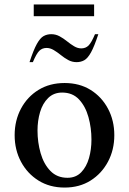

<svg xmlns="http://www.w3.org/2000/svg" viewBox="-20 -835 582 865"><path d="M271 10Q204 10 153.5 -21.5Q103 -53 74.5 -106.5Q46 -160 46 -226Q46 -292 74.5 -345.5Q103 -399 153.5 -430Q204 -461 271 -461Q338 -461 388 -430Q438 -399 466.5 -345.5Q495 -292 495 -226Q495 -160 466.5 -106.5Q438 -53 388 -21.5Q338 10 271 10ZM284 -34Q322 -34 346 -59Q370 -84 381 -123Q392 -162 392 -206Q392 -259 378.5 -307.5Q365 -356 336 -387Q307 -418 260 -418Q222 -418 197 -393.5Q172 -369 160.5 -330Q149 -291 149 -247Q149 -194 163 -145Q177 -96 207 -65Q237 -34 284 -34ZM113 -555Q131 -610 146 -637Q161 -664 176.5 -672.5Q192 -681 211 -681Q231 -681 248.5 -671.5Q266 -662 282 -649Q298 -636 314 -626.5Q330 -617 346 -617Q366 -617 379 -630Q392 -643 408 -681H423Q405 -626 390 -599Q375 -572 359.5 -563.5Q344 -555 325 -555Q305 -555 287.5 -564.5Q270 -574 254 -587Q238 -600 222 -609.5Q206 -619 190 -619Q170 -619 157 -606Q144 -593 128 -555ZM132 -762V-815H404V-762Z"/></svg>

Font: Spectral Medium
Style: Regular
Weight: 500
Designer: Jean-Baptiste Levee
Foundry: Production Type
Version: Version 2.001